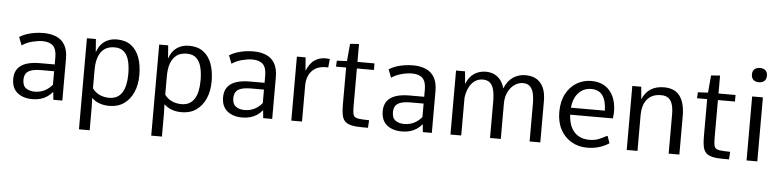

<svg xmlns="http://www.w3.org/2000/svg" viewBox="-53 -1061 6396 1579"><g transform="rotate(5 3145.0 -271.5)"><path d="M225.6 9.8Q149.9 9.8 102.5 -28.3Q55.2 -66.4 55.2 -143.6Q55.2 -178.7 67.6 -206.1Q80.1 -233.4 105.5 -252.2Q130.9 -271 170.9 -280.8Q210.9 -290.5 265.6 -290.5H384.8V-351.6Q384.8 -415.5 356 -444.1Q327.1 -472.7 269 -472.7Q231.4 -472.7 184.3 -460.7Q137.2 -448.7 99.6 -422.9L73.7 -490.2Q100.6 -507.3 133.1 -518.3Q165.5 -529.3 200.9 -534.7Q236.3 -540 271.5 -540Q331.1 -540 376.5 -521Q421.9 -502 447.5 -459Q473.1 -416 473.1 -344.2V0H398.9L392.6 -64.9Q371.6 -40 346.7 -23.4Q321.8 -6.8 291.7 1.5Q261.7 9.8 225.6 9.8ZM239.3 -53.2Q286.1 -53.2 323.2 -72.8Q360.4 -92.3 384.8 -123.5V-234.4H281.7Q228 -234.4 196.8 -224.1Q165.5 -213.9 152.6 -193.6Q139.6 -173.3 139.6 -142.6Q139.6 -92.8 168.7 -73Q197.8 -53.2 239.3 -53.2Z M629.9 223.6V-528.3H704.1L712.4 -419.4Q731.9 -479.5 774.7 -509.8Q817.4 -540 876.5 -540Q948.2 -540 994.6 -505.1Q1041 -470.2 1063.5 -408.2Q1085.9 -346.2 1085.9 -263.7Q1085.9 -183.6 1058.8 -121.8Q1031.7 -60.1 981.7 -25.1Q931.6 9.8 862.3 9.8Q814 9.8 777.1 -4.4Q740.2 -18.6 715.8 -43.5L718.3 32.7V223.6ZM854.5 -56.2Q891.1 -56.2 917.5 -70.3Q943.8 -84.5 960.9 -111.6Q978 -138.7 986.3 -177.2Q994.6 -215.8 994.6 -264.6Q994.6 -325.7 982.7 -372.8Q970.7 -419.9 942.1 -446.8Q913.6 -473.6 863.8 -473.6Q811.5 -473.6 779.1 -449.2Q746.6 -424.8 731.2 -381.6Q715.8 -338.4 715.3 -280.8V-122.1Q739.7 -88.9 775.6 -72.5Q811.5 -56.2 854.5 -56.2Z M1226.6 223.6V-528.3H1300.8L1309.1 -419.4Q1328.6 -479.5 1371.3 -509.8Q1414.1 -540 1473.1 -540Q1544.9 -540 1591.3 -505.1Q1637.7 -470.2 1660.2 -408.2Q1682.6 -346.2 1682.6 -263.7Q1682.6 -183.6 1655.5 -121.8Q1628.4 -60.1 1578.4 -25.1Q1528.3 9.8 1459 9.8Q1410.6 9.8 1373.8 -4.4Q1336.9 -18.6 1312.5 -43.5L1314.9 32.7V223.6ZM1451.2 -56.2Q1487.8 -56.2 1514.2 -70.3Q1540.5 -84.5 1557.6 -111.6Q1574.7 -138.7 1583 -177.2Q1591.3 -215.8 1591.3 -264.6Q1591.3 -325.7 1579.3 -372.8Q1567.4 -419.9 1538.8 -446.8Q1510.3 -473.6 1460.4 -473.6Q1408.2 -473.6 1375.7 -449.2Q1343.3 -424.8 1327.9 -381.6Q1312.5 -338.4 1312 -280.8V-122.1Q1336.4 -88.9 1372.3 -72.5Q1408.2 -56.2 1451.2 -56.2Z M1958 9.8Q1882.3 9.8 1835 -28.3Q1787.6 -66.4 1787.6 -143.6Q1787.6 -178.7 1800 -206.1Q1812.5 -233.4 1837.9 -252.2Q1863.3 -271 1903.3 -280.8Q1943.4 -290.5 1998 -290.5H2117.2V-351.6Q2117.2 -415.5 2088.4 -444.1Q2059.6 -472.7 2001.5 -472.7Q1963.9 -472.7 1916.7 -460.7Q1869.6 -448.7 1832 -422.9L1806.2 -490.2Q1833 -507.3 1865.5 -518.3Q1897.9 -529.3 1933.3 -534.7Q1968.8 -540 2003.9 -540Q2063.5 -540 2108.9 -521Q2154.3 -502 2179.9 -459Q2205.6 -416 2205.6 -344.2V0H2131.3L2125 -64.9Q2104 -40 2079.1 -23.4Q2054.2 -6.8 2024.2 1.5Q1994.1 9.8 1958 9.8ZM1971.7 -53.2Q2018.6 -53.2 2055.7 -72.8Q2092.8 -92.3 2117.2 -123.5V-234.4H2014.2Q1960.4 -234.4 1929.2 -224.1Q1897.9 -213.9 1885 -193.6Q1872.1 -173.3 1872.1 -142.6Q1872.1 -92.8 1901.1 -73Q1930.2 -53.2 1971.7 -53.2Z M2363.3 0V-528.3H2435.1L2443.8 -418.5Q2471.2 -483.9 2511.2 -509.3Q2551.3 -534.7 2596.2 -534.7Q2606.9 -534.7 2616.2 -534.2Q2625.5 -533.7 2634.8 -532.2L2627.9 -461.9Q2623 -461.9 2618.2 -462.2Q2613.3 -462.4 2607.9 -462.4Q2555.2 -462.4 2520.5 -440.4Q2485.8 -418.5 2468.8 -381.6Q2451.7 -344.7 2451.7 -299.8V0Z M2947.8 3.9Q2891.6 3.9 2857.2 -4.6Q2822.8 -13.2 2804.9 -32.2Q2787.1 -51.3 2780.8 -83.5Q2774.4 -115.7 2774.4 -163.1V-474.1H2690.9L2693.4 -523.4L2776.9 -527.8L2789.6 -670.9L2863.3 -676.3V-528.3H3003.9V-474.1H2863.3V-162.6Q2863.3 -121.1 2867.9 -99.6Q2872.6 -78.1 2890.6 -70.1Q2908.7 -62 2947.8 -60.5Q2960.9 -60.1 2974.1 -59.6Q2987.3 -59.1 3000.5 -58.6L2996.6 3.9Q2984.4 3.9 2972.2 3.9Q2960 3.9 2947.8 3.9Z M3275.9 9.8Q3200.2 9.8 3152.8 -28.3Q3105.5 -66.4 3105.5 -143.6Q3105.5 -178.7 3117.9 -206.1Q3130.4 -233.4 3155.8 -252.2Q3181.2 -271 3221.2 -280.8Q3261.2 -290.5 3315.9 -290.5H3435.1V-351.6Q3435.1 -415.5 3406.2 -444.1Q3377.4 -472.7 3319.3 -472.7Q3281.7 -472.7 3234.6 -460.7Q3187.5 -448.7 3149.9 -422.9L3124 -490.2Q3150.9 -507.3 3183.3 -518.3Q3215.8 -529.3 3251.2 -534.7Q3286.6 -540 3321.8 -540Q3381.3 -540 3426.8 -521Q3472.2 -502 3497.8 -459Q3523.4 -416 3523.4 -344.2V0H3449.2L3442.9 -64.9Q3421.9 -40 3397 -23.4Q3372.1 -6.8 3342 1.5Q3312 9.8 3275.9 9.8ZM3289.6 -53.2Q3336.4 -53.2 3373.5 -72.8Q3410.6 -92.3 3435.1 -123.5V-234.4H3332Q3278.3 -234.4 3247.1 -224.1Q3215.8 -213.9 3202.9 -193.6Q3189.9 -173.3 3189.9 -142.6Q3189.9 -92.8 3219 -73Q3248 -53.2 3289.6 -53.2Z M3677.2 0V-528.3H3751.5L3760.7 -424.8Q3785.2 -485.4 3827.6 -512.7Q3870.1 -540 3921.9 -540Q3962.4 -540 3993.7 -524.9Q4024.9 -509.8 4045.9 -481.9Q4066.9 -454.1 4076.7 -415.5Q4102.5 -479.5 4148.2 -509.8Q4193.8 -540 4250.5 -540Q4332 -540 4375.5 -489Q4418.9 -438 4418.9 -340.3V0H4330.6V-314.5Q4330.6 -353 4323.7 -389.6Q4316.9 -426.3 4296.1 -450Q4275.4 -473.6 4233.4 -473.6Q4200.7 -473.6 4168.2 -452.4Q4135.7 -431.2 4114.3 -390.4Q4092.8 -349.6 4092.8 -291V0H4003.9V-297.9Q4003.9 -358.9 3993.9 -397.7Q3983.9 -436.5 3961.9 -455.1Q3939.9 -473.6 3904.3 -473.6Q3864.7 -473.6 3835.9 -452.4Q3807.1 -431.2 3789.6 -394.5Q3772 -357.9 3766.1 -311.5V0Z M4805.7 9.8Q4734.4 9.8 4677 -22.9Q4619.6 -55.7 4586.2 -116.9Q4552.7 -178.2 4552.7 -262.7Q4552.7 -350.6 4585.4 -412.6Q4618.2 -474.6 4673.3 -507.3Q4728.5 -540 4794.9 -540Q4859.9 -540 4905.8 -511.2Q4951.7 -482.4 4976.3 -429.2Q5001 -376 5001 -302.7Q5001 -295.4 4999.8 -282.7Q4998.5 -270 4997.6 -259.8Q4996.6 -249.5 4996.6 -248.5H4643.6Q4647.5 -181.2 4670.7 -138.7Q4693.8 -96.2 4731.7 -76.2Q4769.5 -56.2 4816.9 -56.2Q4862.3 -56.2 4894.5 -69.1Q4926.8 -82 4959.5 -100.6H4965.8L4986.3 -42.5Q4953.6 -20 4907.5 -5.1Q4861.3 9.8 4805.7 9.8ZM4645 -306.2H4924.8Q4923.8 -385.7 4893.3 -429.9Q4862.8 -474.1 4799.3 -474.1Q4735.4 -474.1 4693.6 -429Q4651.9 -383.8 4645 -306.2Z M5132.3 0V-528.3H5206.1L5215.3 -425.3Q5239.7 -483.9 5284.4 -512Q5329.1 -540 5393.6 -540Q5482.9 -540 5524.9 -482.7Q5566.9 -425.3 5566.9 -318.4V0H5478.5V-324.7Q5478.5 -369.6 5469.2 -403.1Q5460 -436.5 5437.5 -455.1Q5415 -473.6 5375 -473.6Q5334 -473.6 5304.9 -460Q5275.9 -446.3 5257.3 -422.1Q5238.8 -397.9 5230 -366.2Q5221.2 -334.5 5221.2 -298.8V0Z M5928.2 3.9Q5872.1 3.9 5837.6 -4.6Q5803.2 -13.2 5785.4 -32.2Q5767.6 -51.3 5761.2 -83.5Q5754.9 -115.7 5754.9 -163.1V-474.1H5671.4L5673.8 -523.4L5757.3 -527.8L5770 -670.9L5843.8 -676.3V-528.3H5984.4V-474.1H5843.8V-162.6Q5843.8 -121.1 5848.4 -99.6Q5853 -78.1 5871.1 -70.1Q5889.2 -62 5928.2 -60.5Q5941.4 -60.1 5954.6 -59.6Q5967.8 -59.1 5981 -58.6L5977.1 3.9Q5964.8 3.9 5952.6 3.9Q5940.4 3.9 5928.2 3.9Z M6121.6 0V-528.3H6210.4V0ZM6166 -649.4Q6136.2 -649.4 6120.1 -665Q6104 -680.7 6104 -709Q6104 -736.3 6120.1 -751.7Q6136.2 -767.1 6166 -767.1Q6195.8 -767.1 6211.9 -751.7Q6228 -736.3 6228 -709Q6228 -680.7 6211.9 -665Q6195.8 -649.4 6166 -649.4Z"/></g></svg>

Font: Comme
Style: Regular
Weight: 400
Designer: Vernon Adams
Foundry: Vernon Adams
Version: Version 1.000;gftools[0.9.27]